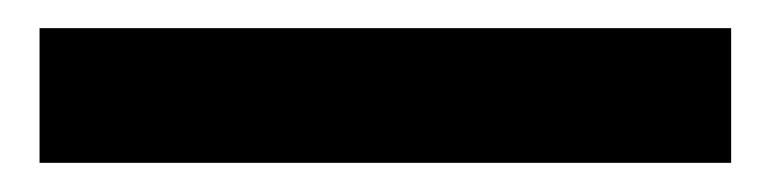

<svg xmlns="http://www.w3.org/2000/svg" viewBox="-20 32 542 135"><path d="M7.8 51.8H494.1V146.5H7.8Z"/></svg>

Font: Reddit Sans Fudge ExtraBold
Style: Regular
Weight: 800
Designer: Stephen Hutchings
Foundry: Reddit
Version: Version 1.011